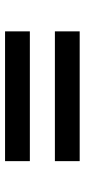

<svg xmlns="http://www.w3.org/2000/svg" viewBox="192 -632 335 759"><g transform="rotate(-90 359.5 -252.5)"><path d="M102 -400H615V-302H102ZM102 -203H615V-105H102Z"/></g></svg>

Font: Synthetic SemiBold
Style: Regular
Weight: 600
Designer: Santiago Orozco
Foundry: Typemade
Version: Version 2.000; ttfautohint (v1.8.4.7-5d5b)